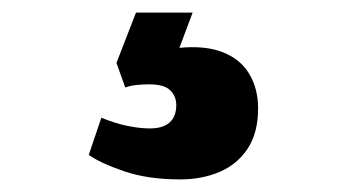

<svg xmlns="http://www.w3.org/2000/svg" viewBox="-20 -33 540 305"><path d="M266 252Q215 252 177 239Q139 226 121 213L141 154Q163 163 182.5 167Q202 171 218 171Q239 171 249.5 161.5Q260 152 260 134Q260 120 250.5 110.5Q241 101 217 101Q207 101 197 102Q187 103 179 106L165 67L196 -13H286L265 43Q306 39 334 50Q362 61 376 84.5Q390 108 390 139Q390 178 373.5 203Q357 228 329 240Q301 252 266 252Z"/></svg>

Font: Literata ExtraBold
Style: Regular
Weight: 800
Designer: Latin by Veronika Burian and Jose Scaglione. Greek by Irene Vlachou. Cyrillic by Vera Evstafieva.
Foundry: TypeTogether
Version: Version 3.103;gftools[0.9.29]